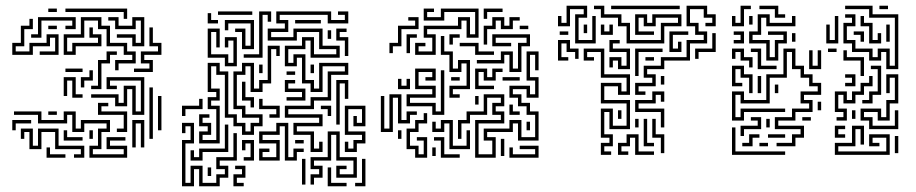

<svg xmlns="http://www.w3.org/2000/svg" viewBox="-20 -536 3206 672"><path d="M149 -494V-506H179V-494ZM413 -470V-494H209V-506H425V-470ZM89 -404V-416H113V-476H245V-434H209V-446H233V-464H125V-404ZM383 -290V-326H443V-344H413V-374H353V-434H323V-464H275V-404H215V-356H233V-386H323V-404H293V-440H305V-416H335V-374H245V-344H203V-416H263V-476H335V-446H365V-386H425V-356H455V-314H395V-290ZM443 -374V-404H389V-416H455V-386H473V-464H455V-434H383V-464H359V-476H395V-446H443V-476H485V-374ZM23 -344V-386H53V-446H83V-470H95V-434H65V-374H35V-356H83V-386H143V-416H185V-344H119V-356H173V-404H155V-374H95V-344ZM149 -434V-446H179V-434ZM449 -284V-296H503V-314H473V-356H533V-374H503V-440H515V-386H545V-344H485V-326H515V-284ZM299 -224V-236H323V-326H353V-356H389V-344H365V-314H335V-224ZM209 -284V-296H269V-284ZM263 -230V-266H293V-290H305V-254H275V-230ZM233 -194V-254H215V-200H203V-266H245V-206H269V-194ZM443 -134V-224H425V-164H383V-194H299V-206H395V-176H413V-236H455V-146H473V-254H365V-236H389V-224H353V-266H485V-134ZM503 -50V-230H515V-50ZM533 -80V-200H545V-80ZM389 -74V-86H413V-134H323V-176H359V-164H335V-146H425V-74ZM293 16V-26H323V-86H353V-104H275V-74H233V-134H215V-104H113V-134H29V-146H125V-116H203V-146H245V-86H263V-116H365V-74H335V-14H305V4H413V-14H353V-56H419V-44H365V-26H425V16ZM149 -134V-146H179V-134ZM23 -80V-116H89V-104H35V-80ZM443 -20V-116H485V-20H473V-104H455V-20ZM239 16V4H263V-14H173V-74H125V-14H83V-74H65V-50H53V-86H95V-26H113V-86H185V-26H275V16ZM203 -44V-80H215V-56H269V-44ZM293 -50V-80H305V-50ZM143 16V-20H155V4H209V16Z M743 -484V-496H863V-484ZM833 -334V-346H887V-496H929V-460H917V-484H899V-334ZM1067 -4V-64H1007V-106H1097V-124H977V-166H1067V-196H1127V-286H1187V-304H1109V-214H1067V-244H1037V-334H1019V-304H977V-376H1037V-406H1079V-346H1157V-364H1097V-424H1019V-394H917V-436H977V-454H947V-496H1139V-466H1187V-484H1163V-496H1199V-454H1127V-484H959V-466H989V-424H929V-406H1007V-436H1109V-376H1169V-334H1067V-394H1049V-364H989V-316H1007V-346H1049V-256H1079V-226H1097V-316H1199V-274H1139V-184H1079V-154H989V-136H1109V-94H1019V-76H1079V-16H1097V-40H1109V-4ZM707 -454V-490H719V-466H743V-454ZM827 -364V-424H803V-436H839V-376H857V-454H779V-430H767V-466H869V-364ZM1013 -454V-466H1103V-454ZM767 -304V-334H707V-436H749V-370H737V-424H719V-346H779V-316H797V-394H779V-370H767V-406H809V-304ZM1187 -340V-394H1157V-436H1193V-424H1169V-406H1199V-340ZM1127 -400V-430H1139V-400ZM677 -34V-76H707V-94H677V-136H713V-124H689V-106H719V-64H689V-46H737V-154H707V-196H737V-214H707V-316H749V-286H779V-136H809V-106H839V-76H857V-106H887V-124H827V-154H797V-286H827V-316H869V-226H887V-256H917V-376H959V-340H947V-364H929V-244H899V-214H857V-304H839V-274H809V-166H839V-136H899V-94H869V-64H827V-94H797V-124H767V-274H737V-304H719V-226H749V-184H719V-166H749V-34ZM1067 -280V-310H1079V-280ZM887 -280V-310H899V-280ZM983 -274V-286H1013V-274ZM983 -184V-196H1037V-214H977V-256H1013V-244H989V-226H1049V-184ZM1157 -100V-256H1199V-190H1187V-244H1169V-100ZM857 -160V-184H827V-250H839V-196H869V-160ZM617 -130V-166H677V-190H689V-154H629V-130ZM923 -124V-136H947V-154H887V-190H899V-166H959V-124ZM1127 -130V-154H1103V-166H1139V-130ZM1187 -4V-40H1199V-16H1217V-46H1247V-64H1187V-166H1259V-94H1217V-130H1229V-106H1247V-154H1199V-76H1259V-34H1229V-4ZM617 116V-46H647V-94H629V-70H617V-106H659V-34H629V104H647V44H689V104H737V74H767V56H737V14H797V-70H809V26H749V44H779V86H749V116H677V56H659V116ZM887 26V-16H923V-4H899V14H947V-34H887V-76H947V-106H989V14H1007V-16H1043V-4H1019V26H977V-94H959V-64H899V-46H959V26ZM647 26V-10H659V14H677V-16H767V-100H779V-4H689V26ZM1067 110V74H1097V56H1067V14H1127V-76H1169V14H1229V86H1157V44H1193V56H1169V74H1217V26H1157V-64H1139V26H1079V44H1109V86H1079V110ZM833 26V14H857V-34H839V-10H827V-46H869V26ZM1013 -34V-46H1043V-34ZM1037 110V20H1049V110ZM1223 116V104H1247V20H1259V116ZM797 116V74H827V56H803V44H839V86H809V104H833V116ZM707 80V50H719V80ZM1127 116V50H1139V104H1193V116Z M1433 -344V-386H1469V-374H1445V-356H1493V-404H1463V-446H1583V-476H1625V-416H1643V-494H1535V-464H1463V-506H1499V-494H1475V-476H1523V-506H1655V-404H1613V-464H1595V-434H1475V-416H1505V-344ZM1673 -470V-506H1739V-494H1685V-470ZM1343 -350V-386H1373V-446H1433V-464H1409V-476H1445V-434H1385V-374H1355V-350ZM1673 -380V-446H1703V-476H1745V-446H1763V-476H1799V-464H1775V-434H1733V-464H1715V-434H1685V-380ZM1799 -434V-446H1829V-434ZM1403 -350V-416H1439V-404H1415V-350ZM1553 -380V-416H1589V-404H1565V-380ZM1763 -284V-344H1745V-314H1649V-326H1733V-356H1775V-296H1793V-386H1823V-404H1715V-386H1769V-374H1703V-416H1835V-374H1805V-284ZM1553 -194V-236H1613V-314H1595V-284H1553V-344H1523V-410H1535V-356H1565V-296H1583V-326H1625V-224H1565V-206H1589V-194ZM1643 -344V-374H1589V-386H1655V-356H1709V-344ZM1643 16V-116H1733V-134H1703V-176H1733V-194H1685V-134H1625V-104H1595V-50H1583V-116H1613V-146H1673V-206H1745V-164H1715V-146H1745V-104H1655V4H1703V-44H1673V-86H1763V-116H1805V-56H1853V-134H1823V-164H1793V-194H1763V-236H1835V-206H1853V-254H1823V-356H1865V-290H1853V-344H1835V-266H1865V-194H1823V-224H1775V-206H1805V-176H1835V-146H1865V-44H1793V-104H1775V-74H1685V-56H1715V16ZM1493 -134V-164H1403V-206H1493V-224H1433V-296H1505V-254H1469V-266H1493V-284H1445V-236H1505V-194H1415V-176H1505V-146H1523V-290H1535V-134ZM1643 -224V-296H1685V-266H1703V-296H1739V-284H1715V-254H1673V-284H1655V-236H1709V-224ZM1559 -254V-266H1589V-254ZM1739 -254V-266H1799V-254ZM1373 -224V-260H1385V-236H1403V-260H1415V-224ZM1313 -74V-200H1325V-86H1343V-206H1385V-116H1403V-146H1439V-134H1415V-104H1373V-194H1355V-74ZM1643 -170V-200H1655V-170ZM1763 -134V-170H1775V-146H1799V-134ZM1433 16V-14H1403V-86H1433V-116H1463V-140H1475V-104H1445V-74H1415V-26H1445V4H1463V-44H1439V-56H1475V16ZM1553 -14V-104H1535V-74H1493V-110H1505V-86H1523V-116H1565V-26H1613V-80H1625V-14ZM1823 -80V-110H1835V-80ZM1373 -50V-80H1385V-50ZM1523 16V-44H1499V-56H1535V4H1589V16ZM1733 10V-50H1745V10ZM1763 16V-20H1775V4H1853V-14H1799V-26H1865V16ZM1493 10V-20H1505V10Z M1993 -384V-486H2023V-504H1975V-444H1933V-480H1945V-456H1963V-516H2035V-474H2005V-396H2053V-480H2065V-384ZM2173 -384V-444H2143V-474H2083V-504H2059V-516H2095V-486H2155V-456H2185V-396H2293V-456H2353V-474H2275V-444H2233V-474H2215V-426H2269V-414H2203V-486H2245V-456H2263V-486H2365V-444H2305V-384ZM2119 -504V-516H2359V-504ZM2203 -204V-246H2263V-264H2233V-306H2293V-336H2383V-396H2443V-414H2413V-444H2383V-516H2455V-486H2485V-444H2449V-456H2473V-474H2443V-504H2395V-456H2425V-426H2455V-384H2395V-324H2305V-294H2245V-276H2275V-234H2215V-216H2239V-204ZM2023 -420V-450H2035V-420ZM2083 -414V-450H2095V-426H2113V-450H2125V-414ZM1939 -414V-426H1969V-414ZM2323 -354V-426H2389V-414H2335V-366H2353V-390H2365V-354ZM2413 -330V-366H2473V-420H2485V-354H2425V-330ZM1933 -324V-396H1975V-366H2005V-330H1993V-354H1963V-384H1945V-336H1969V-324ZM2143 -294V-324H2125V-300H2113V-336H2155V-306H2173V-354H2113V-396H2149V-384H2125V-366H2185V-294ZM2083 6V-36H2113V-54H2083V-156H2125V-96H2173V-174H2083V-246H2155V-216H2173V-264H2083V-354H2035V-336H2059V-324H2023V-366H2095V-276H2185V-204H2143V-234H2095V-186H2185V-84H2113V-144H2095V-66H2125V-24H2095V-6H2119V6ZM2203 -270V-366H2299V-354H2215V-270ZM2239 -324V-336H2269V-324ZM2293 -240V-270H2305V-240ZM2293 -90V-144H2203V-186H2263V-216H2305V-180H2293V-204H2275V-174H2215V-156H2305V-90ZM2143 -120V-150H2155V-120ZM2203 -90V-120H2215V-90ZM2233 -24V-120H2245V-36H2269V-24ZM2293 0V-54H2263V-120H2275V-66H2305V0ZM2143 6V-36H2173V-66H2215V-6H2269V6H2203V-54H2185V-24H2155V-6H2179V6Z M2542 -444V-480H2554V-456H2572V-516H2608V-504H2584V-444ZM2692 -474V-504H2638V-516H2704V-486H2728V-474ZM3082 -294V-354H3064V-324H3022V-354H2962V-384H2932V-456H2962V-474H2938V-486H2974V-444H2944V-396H2974V-366H3034V-336H3052V-366H3094V-306H3112V-474H3022V-504H2938V-516H3034V-486H3124V-294ZM3058 -504V-516H3088V-504ZM2662 -324V-384H2602V-426H2632V-486H2674V-456H2752V-480H2764V-444H2662V-474H2644V-414H2614V-396H2674V-336H2692V-396H2722V-414H2668V-426H2734V-384H2704V-324ZM2602 -450V-480H2614V-450ZM2872 -384V-450H2884V-396H2902V-480H2914V-384ZM3022 -384V-444H2992V-480H3004V-456H3034V-396H3052V-420H3064V-384ZM3082 -390V-450H3094V-390ZM2548 -384V-396H2572V-414H2548V-426H2584V-384ZM2992 -390V-414H2968V-426H3004V-390ZM2752 -390V-420H2764V-390ZM2878 -354V-366H2908V-354ZM2602 -300V-324H2572V-354H2554V-330H2542V-366H2584V-336H2614V-300ZM2632 -294V-354H2608V-366H2644V-306H2698V-294ZM2698 -24V-36H2752V-66H2782V-84H2692V-126H2752V-156H2812V-174H2782V-216H2842V-234H2812V-264H2782V-294H2752V-354H2734V-264H2674V-174H2572V-204H2554V-126H2572V-156H2728V-144H2584V-114H2542V-216H2584V-186H2662V-276H2722V-366H2764V-306H2794V-276H2824V-246H2854V-204H2794V-186H2824V-144H2764V-114H2704V-96H2794V-54H2764V-24ZM2812 -294V-360H2824V-306H2842V-360H2854V-294ZM2992 -270V-324H2932V-360H2944V-336H3004V-270ZM2602 -210V-264H2572V-294H2554V-246H2578V-234H2542V-306H2584V-276H2614V-210ZM2998 -174V-186H3022V-216H3052V-294H3028V-306H3064V-204H3034V-174ZM2938 -234V-246H2962V-264H2938V-276H2974V-234ZM3022 -84V-114H2992V-156H3064V-126H3082V-186H3112V-264H3094V-210H3082V-276H3124V-174H3094V-114H3052V-144H3004V-126H3034V-96H3112V-150H3124V-84ZM2632 -210V-270H2644V-210ZM2908 -114V-126H2932V-144H2902V-216H2944V-186H2962V-216H2992V-246H3022V-270H3034V-234H3004V-204H2974V-174H2932V-204H2914V-156H2944V-114ZM2692 -210V-240H2704V-210ZM2842 -150V-180H2854V-150ZM2962 -120V-150H2974V-120ZM2572 -60V-96H2632V-114H2608V-126H2644V-84H2584V-60ZM2788 -114V-126H2818V-114ZM2662 -90V-120H2674V-90ZM2902 6V-36H2962V-96H3004V-30H2992V-84H2974V-24H2914V-6H3082V-54H3034V-36H3058V-24H3022V-66H3094V6ZM2902 -54V-96H2938V-84H2914V-66H2938V-54ZM2542 6V-90H2554V-6H2728V6ZM2578 -24V-36H2602V-66H2638V-54H2614V-24ZM2668 -54V-66H2728V-54ZM3112 0V-60H3124V0ZM2638 -24V-36H2668V-24Z"/></svg>

Font: Rubik Maze
Style: Regular
Weight: 400
Designer: Hubert and Fischer, NaN
Foundry: Hubert and Fischer, NaN
Version: Version 2.200